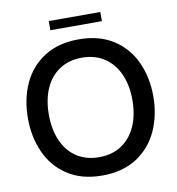

<svg xmlns="http://www.w3.org/2000/svg" viewBox="-97 -994 1009 1093"><g transform="rotate(-10 407.5 -447.5)"><path d="M45 -382Q45 -491 85 -580Q125 -669 206.5 -722Q288 -775 407 -775Q526 -775 607.5 -722Q689 -669 729.5 -580Q770 -491 770 -382Q770 -274 729.5 -184.5Q689 -95 607.5 -41.5Q526 12 407 12Q288 12 206.5 -41.5Q125 -95 85 -184.5Q45 -274 45 -382ZM649 -382Q649 -467 620.5 -531.5Q592 -596 537.5 -632.5Q483 -669 407 -669Q331 -669 276.5 -632.5Q222 -596 194 -531.5Q166 -467 166 -382Q166 -297 194 -232Q222 -167 276.5 -130.5Q331 -94 407 -94Q483 -94 537.5 -130.5Q592 -167 620.5 -232Q649 -297 649 -382ZM556 -854H258V-907H556Z"/></g></svg>

Font: Open Sauce Sans Medium
Style: Regular
Weight: 500
Designer: Alfredo Marco Pradil
Foundry: Creative Sauce Fz LLC
Version: Version 1.477